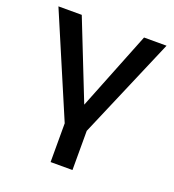

<svg xmlns="http://www.w3.org/2000/svg" viewBox="-124 -589 785 866"><g transform="rotate(20 268.0 -156.0)"><path d="M216 180V-6L9 -492H121L278 -95H262L420 -492H528L321 -8V180Z"/></g></svg>

Font: NunitoSans_10ptSemiBold
Style: Regular
Weight: 600
Designer: Vernon Adams
Foundry: Vernon Adams
Version: Version 3.101;gftools[0.9.27]